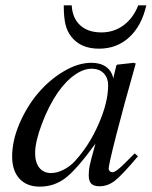

<svg xmlns="http://www.w3.org/2000/svg" viewBox="-20 -679 561 710"><path d="M478 -111.8 490.2 -101.1Q432.1 -32.2 405.5 -11.2Q378.9 9.8 348.1 9.8Q327.1 9.8 317.6 0.2Q308.1 -9.3 308.1 -30.8Q308.1 -49.8 311.8 -67.4Q315.4 -85 333 -147.9Q264.6 -53.7 222.7 -21.2Q180.7 11.2 127 11.2Q79.1 11.2 52 -18.3Q24.9 -47.9 24.9 -100.1Q24.9 -158.7 52 -221.9Q79.1 -285.2 120.6 -334.2Q162.1 -383.3 215.3 -415Q268.6 -446.8 317.9 -446.8Q351.1 -446.8 372.1 -431.9Q393.1 -417 398.9 -389.2L410.2 -437L413.1 -439.9L475.1 -446.8L481.9 -443.8Q480.5 -438 476.1 -422.9Q439.5 -294.9 410.6 -182.4Q381.8 -69.8 381.8 -55.2Q381.8 -49.8 386 -45.9Q390.1 -42 396 -42Q409.7 -42 449.2 -83ZM324.2 -424.8Q293 -426.8 258.8 -403.8Q224.6 -380.9 193.8 -336.9Q160.2 -288.1 135 -221.4Q109.9 -154.8 109.9 -112.8Q109.9 -78.1 125.5 -58.6Q141.1 -39.1 168.9 -39.1Q190.4 -39.1 214.4 -51Q238.3 -63 256.8 -83Q309.6 -140.1 344.7 -220.5Q379.9 -300.8 379.9 -363.8Q379.9 -390.1 364.7 -406.7Q349.6 -423.3 324.2 -424.8ZM491.2 -659.2H521Q503.9 -583.5 458 -541.3Q412.1 -499 346.2 -499Q277.8 -499 243.2 -543.9Q228 -563.5 221.9 -589.6Q215.8 -615.7 215.8 -659.2H245.1Q248 -611.3 276.9 -585.2Q305.7 -559.1 355 -559.1Q400.9 -559.1 436.8 -585.4Q472.7 -611.8 491.2 -659.2Z"/></svg>

Font: Accordance
Style: Italic
Weight: 400
Italic angle: -11°
Version: Version 1.2 (build January 31, 2020) Miklal Software Solutio